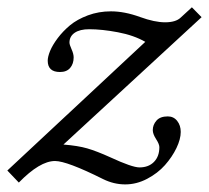

<svg xmlns="http://www.w3.org/2000/svg" viewBox="-64 -479 559 513"><path d="M418.9 -126.5Q418.9 -107.4 407.5 -83.5Q396 -59.6 376.7 -37.8Q357.4 -16.1 329.1 -1.2Q300.8 13.7 270.5 13.7Q240.2 13.7 211.4 -0.5Q114.7 -48.8 83 -48.8Q42.5 -48.8 -13.7 8.8L-44.4 -23.4L324.2 -367.2Q293.5 -384.8 251 -392.8Q208.5 -400.9 174.3 -400.9Q149.4 -400.9 135.5 -391.4Q121.6 -381.8 121.6 -365.2Q121.6 -359.9 127.2 -347.4Q132.8 -335 132.8 -325.7Q132.8 -308.6 123.5 -297.6Q114.3 -286.6 96.2 -286.6Q63.5 -286.6 63.5 -316.9Q63.5 -327.1 69.8 -342.8Q76.2 -358.4 90.1 -377Q104 -395.5 123 -411.4Q142.1 -427.2 170.9 -438Q199.7 -448.7 232.4 -448.7Q268.6 -448.7 310.1 -433.6Q349.1 -419.4 377 -419.4Q405.8 -419.4 418.9 -432.1L448.7 -459.5L474.6 -433.1L105.5 -92.8Q144 -89.8 169.2 -82.5Q194.3 -75.2 231 -58.6Q289.1 -31.7 308.6 -31.7Q333 -31.7 347.4 -46.4Q361.8 -61 361.8 -85.9Q361.8 -93.8 353 -107.4Q344.2 -121.1 344.2 -131.3Q344.2 -145.5 354 -156.7Q363.8 -168 384.3 -168Q399.9 -168 409.4 -156Q418.9 -144 418.9 -126.5Z"/></svg>

Font: Elstob 10pt
Style: Italic
Weight: 400
Italic angle: -20°
Designer: Peter S. Baker
Version: Version 1.015